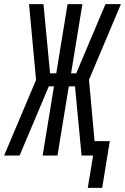

<svg xmlns="http://www.w3.org/2000/svg" viewBox="-49 -755 607 932"><path d="M377 157 403 0H347L315 -336H285L230 0H158L213 -336H188L88 -99L46 0H-29L126 -367L92 -735H162L194 -399H224L279 -735H351L296 -399H321L463 -735H538L383 -368L410 -70H484L447 157Z"/></svg>

Font: Iosevka
Style: Italic
Weight: 400
Italic angle: -9°
Monospace: yes
Designer: Belleve Invis
Foundry: Belleve Invis
Version: Version 32.5.0; ttfautohint (v1.8.4)